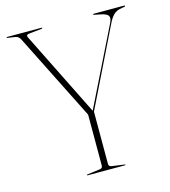

<svg xmlns="http://www.w3.org/2000/svg" viewBox="-106 -785 771 870"><g transform="rotate(-15 280.0 -350.0)"><path d="M376 -2.5Q376 0 372.5 0H198Q195 0 195 -2Q195 -4 197.5 -4L258 -12Q271 -14 271 -25.5V-265L67.5 -671Q59.5 -688.5 42 -690.5L8 -695.5Q4.5 -696 4.5 -698Q4.5 -700 8.5 -700H167.5Q172 -700 172 -698.5Q172 -695.5 167 -695L113.5 -689.5Q101 -688 97.8 -685Q94.5 -682 98 -674L295.5 -276.5L474.5 -639.5Q485.5 -661.5 478.5 -672.5Q471.5 -683.5 443.5 -689L414 -695Q410.5 -695.5 410.5 -697.5Q410.5 -700 413.5 -700H556Q560 -700 560 -697.5Q560 -695 556 -694L545.5 -692.5Q518.5 -689 504.5 -674.8Q490.5 -660.5 480.5 -639.5L300 -271V-26Q300 -14 313 -12L371.5 -4Q376 -3 376 -2.5Z"/></g></svg>

Font: Fraunces 144pt Thin
Style: Regular
Weight: 100
Version: Version 1.000;[f99f86859]